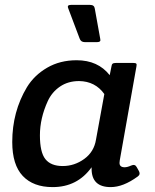

<svg xmlns="http://www.w3.org/2000/svg" viewBox="-20 -752 631 784"><path d="M30 0ZM454 -495H524Q534 -495 536.5 -492Q539 -489 537 -480L469 -97Q468 -92 468 -87Q468 -69 489 -69Q500 -69 515.5 -76Q531 -83 538 -70L547 -54Q550 -49 550 -43Q550 -37 542 -31Q483 12 432 12Q354 12 354 -63Q354 -66 354 -69Q296 12 195 12Q116 12 73 -33.5Q30 -79 30 -172Q30 -296 90 -396Q120 -445 172.5 -475.5Q225 -506 293 -506Q380 -506 428 -445L435 -480Q436 -489 440 -492Q444 -495 454 -495ZM406 -368Q369 -420 303 -421Q258 -421 225 -398.5Q192 -376 175 -339Q143 -269 143 -199.5Q143 -130 165.5 -102Q188 -74 236 -74Q284 -74 324 -103Q364 -132 372 -182ZM257 -725Q257 -732 270 -732H348Q365 -732 367 -717L389 -595Q390 -591 390 -588Q390 -580 376 -580H326Q310 -580 305 -595L259 -717Q257 -722 257 -725Z"/></svg>

Font: Crete Round
Style: Italic
Weight: 400
Designer: Veronika Burian
Foundry: TypeTogether
Version: Version 1.001; ttfautohint (v1.6)